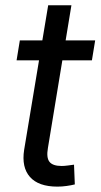

<svg xmlns="http://www.w3.org/2000/svg" viewBox="-20 -692 376 718"><path d="M335.9 -541 323.7 -466.3H42L54.2 -541ZM160.2 -672.4H247.1L159.2 -138.7Q152.8 -102.5 165 -86.9Q177.2 -71.3 210.9 -71.3Q219.7 -71.3 232.9 -73Q246.1 -74.7 256.8 -76.2L259.8 -2.4Q246.6 1 229.2 3.4Q211.9 5.9 194.8 5.9Q124 5.9 92 -30.3Q60.1 -66.4 70.3 -131.8Z"/></svg>

Font: Inter 17pt
Style: Italic
Weight: 400
Italic angle: -9.3988°
Version: Version 4.001;git-66647c0bb